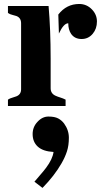

<svg xmlns="http://www.w3.org/2000/svg" viewBox="-20 -520 498 942"><path d="M314.9 -405.8Q292.5 -405.8 269 -355.5L266.1 -448.7Q306.2 -500.5 368.7 -500.5Q405.3 -500.5 431.2 -473.6Q455.6 -448.2 455.6 -414.6Q455.6 -378.9 435.1 -354.5Q413.6 -328.6 380.4 -328.6Q346.7 -328.6 329.1 -353.5Q314.9 -374.5 314.9 -405.8ZM218.3 -490.7Q228.5 -375.5 228.5 -231.4V-86.9Q228.5 -61 252.4 -50.3Q263.2 -45.4 276.1 -41.5Q289.1 -37.6 301.8 -31.2V0H19V-31.2Q28.3 -37.6 39.6 -40.5Q50.8 -43.5 60.5 -47.4Q83.5 -56.6 83.5 -82V-405.8Q83.5 -432.6 60.5 -441.4Q50.8 -444.8 39.6 -447.3Q28.3 -449.7 19 -456.5V-490.7ZM148.9 371.6Q162.1 355.5 177.5 338.1Q192.9 320.8 206.5 302.7Q237.8 260.7 242.7 225.6Q190.9 222.7 165.5 199.5Q140.1 176.3 140.1 137.7Q140.1 103 163.6 78.1Q187.5 51.8 217.8 51.8Q248 51.8 265.4 61Q282.7 70.3 294.4 85.9Q317.9 118.2 317.9 155.8Q317.9 193.4 308.6 222.2Q299.3 251 282.2 280.8Q246.6 342.8 188.5 401.9Z"/></svg>

Font: Stardos Stencil
Style: Bold
Weight: 700
Designer: vernon adams
Foundry: vernon adams
Version: Version 1.000